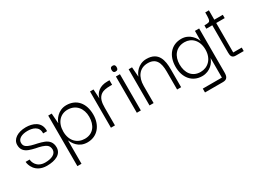

<svg xmlns="http://www.w3.org/2000/svg" viewBox="-32 -1107 2512 1862"><g transform="rotate(-30 1224.5 -176.5)"><path d="M194 10C289 10 363 -23 363 -99C363 -156 333 -186 291 -203C270 -211 247 -218 224 -223C177 -233 132 -242 105 -263C92 -273 85 -288 85 -309C85 -354 134 -378 197 -378C249 -378 322 -361 317 -281H361C366 -388 273 -417 200 -417C108 -417 43 -373 43 -310C42 -257 71 -228 113 -212C134 -204 156 -198 179 -193C226 -184 271 -174 298 -151C311 -139 318 -122 319 -101C319 -48 262 -26 195 -26C98 -26 77 -102 77 -127H32C32 -97 61 10 194 10Z M648 10C760 10 830 -77 830 -197C830 -324 761 -406 647 -406C550 -406 503 -324 495 -296H493L485 -406H446V160H492V-99H494C507 -69 546 10 648 10ZM643 -33C560 -33 495 -93 495 -198C495 -301 556 -362 636 -362C731 -362 785 -290 785 -198C785 -105 738 -33 643 -33Z M959 0V-196C959 -255 967 -305 1010 -334C1031 -348 1065 -355 1110 -355H1132V-406H1110C1021 -407 972 -359 959 -302L953 -406H914V0Z M1228 -449C1249 -449 1256 -462 1256 -482C1256 -499 1249 -513 1228 -513C1205 -513 1199 -499 1199 -482C1199 -463 1205 -448 1228 -449ZM1249 0V-406H1204V0Z M1392 0V-192C1392 -292 1441 -364 1535 -364C1627 -364 1655 -301 1655 -202V0H1700V-201C1700 -299 1681 -406 1544 -406C1448 -406 1402 -326 1394 -298H1392L1384 -405H1346V0Z M2077 160C2125 160 2136 130 2136 87V-406H2089L2088 -296H2086C2078 -324 2031 -406 1934 -406C1822 -406 1752 -322 1752 -198C1752 -76 1821 10 1933 10C2024 10 2075 -58 2087 -99H2089V117H1875V160ZM1939 -33C1844 -33 1797 -105 1797 -198C1797 -290 1849 -362 1945 -362C2025 -362 2087 -301 2087 -198C2087 -93 2020 -33 1939 -33Z M2401 0V-39H2306V-369H2401V-406H2306V-511H2265C2265 -453 2265 -417 2245 -411C2236 -408 2219 -406 2195 -406V-369H2262V-61C2262 -28 2269 0 2312 0Z"/></g></svg>

Font: OSH Darker Grotesque
Style: Regular
Weight: 400
Designer: Gabriel Lam
Foundry: TypeRant
Version: Version 1.000;Glyphs 3.1.1 (3148)